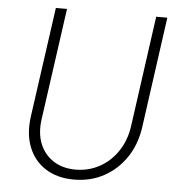

<svg xmlns="http://www.w3.org/2000/svg" viewBox="-53 -795 798 858"><g transform="rotate(5 345.5 -366.5)"><path d="M310 12Q235 12 182.5 -21.5Q130 -55 106.5 -114.5Q83 -174 94 -253L163 -745H213L143 -245Q134 -182 153 -134.5Q172 -87 213.5 -60Q255 -33 313 -33Q371 -33 420 -59.5Q469 -86 502 -135Q535 -184 544 -249L613 -745H663L594 -249Q583 -170 543.5 -111.5Q504 -53 444 -20.5Q384 12 310 12Z"/></g></svg>

Font: Plus Jakarta Sans ExtraLight
Style: Italic
Weight: 200
Italic angle: -8°
Designer: Gumpita Rahayu
Foundry: Tokotype
Version: Version 2.071; ttfautohint (v1.8.4.7-5d5b);gftools[0.9.29]